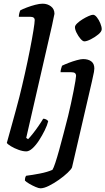

<svg xmlns="http://www.w3.org/2000/svg" viewBox="-20 -820 571 1040"><path d="M122 0Q104 0 80.5 -8.5Q57 -17 39 -28Q21 -39 17 -46Q20 -57 27.5 -84Q35 -111 45 -147Q55 -183 65.5 -221.5Q76 -260 85 -295Q100 -355 115 -422Q130 -489 142 -550Q154 -611 161 -654.5Q168 -698 168 -711Q168 -729 144 -729H82Q82 -738 84.5 -748Q87 -758 90 -764Q103 -771 125.5 -779.5Q148 -788 171 -794Q194 -800 211 -800Q237 -800 256 -785.5Q275 -771 275 -745Q275 -743 270.5 -724Q266 -705 262 -683L122 -73L132 -66Q142 -76 157.5 -95.5Q173 -115 188.5 -137.5Q204 -160 214 -177Q223 -177 231 -172.5Q239 -168 241 -163Q236 -142 222.5 -114.5Q209 -87 192 -60.5Q175 -34 156.5 -17Q138 0 122 0ZM199 200Q190 200 172.5 192.5Q155 185 138 175Q121 165 115 158Q115 139 122 132Q155 128 196 120Q237 112 264 100Q270 91 279.5 62.5Q289 34 300.5 -7.5Q312 -49 324.5 -97Q337 -145 349 -192Q357 -224 364.5 -259.5Q372 -295 378.5 -327Q385 -359 388.5 -381.5Q392 -404 392 -409Q392 -419 386 -424Q380 -429 363 -429H308Q308 -438 311 -448Q314 -458 316 -464Q330 -471 352 -479.5Q374 -488 396 -494Q418 -500 430 -500Q458 -500 474.5 -487.5Q491 -475 491 -449Q491 -442 489 -430.5Q487 -419 478 -379L370 87Q366 97 346 116Q326 135 299 154Q272 173 245 186.5Q218 200 199 200ZM437 -596Q428 -596 416 -610Q404 -624 395 -642Q386 -660 386 -673Q386 -682 398 -693.5Q410 -705 427 -715.5Q444 -726 460 -733Q476 -740 484 -740Q494 -740 505 -726Q516 -712 523.5 -693.5Q531 -675 531 -662Q531 -649 513 -634Q495 -619 472.5 -607.5Q450 -596 437 -596Z"/></svg>

Font: Texturina 72pt 72pt SemiBold
Style: Italic
Weight: 600
Italic angle: -11°
Designer: Guillermo Torres Carreño
Foundry: Omnibus-Type
Version: Version 1.002; ttfautohint (v1.8.3)